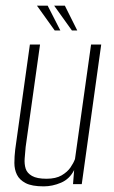

<svg xmlns="http://www.w3.org/2000/svg" viewBox="-20 -653 405 681"><path d="M135 8Q93 8 71 -3.5Q49 -15 40 -33.5Q31 -52 31 -75Q31 -98 34 -123L86 -495H122L71 -132Q69 -111 67.5 -91Q66 -71 71 -55Q76 -39 93.5 -29Q111 -19 145 -19Q178 -19 198.5 -31Q219 -43 230 -59Q241 -75 246 -89L303 -495H339L270 0H239L243 -50Q227 -18 196.5 -5Q166 8 135 8ZM254 -545H235L172 -633H210ZM194 -545H174L111 -633H149Z"/></svg>

Font: Alumni Sans Thin ExtraLight
Style: Italic
Weight: 250
Italic angle: -8°
Version: Version 1.016